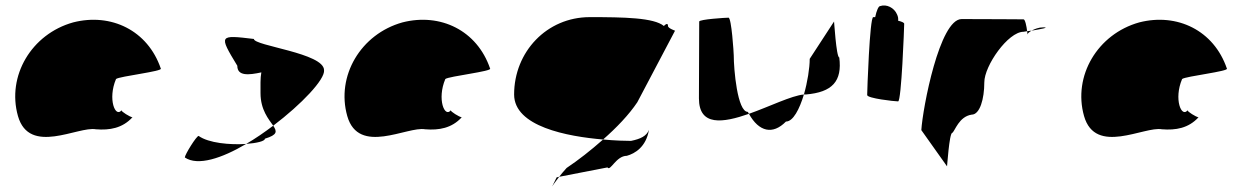

<svg xmlns="http://www.w3.org/2000/svg" viewBox="-20 -616 4522 695"><path d="M45 -196C86 -52 263 -160 327 -148C377 -144 423 -152 459 -191C451 -193 418 -212 420 -217C398 -188 369 -257 400 -330C412 -340 572 -358 562 -368C515 -506 382 -570 245 -535C94 -493 4 -341 45 -196ZM420 -218C420 -218 420 -217 420 -217C420 -217 420 -218 420 -218ZM460 -192C460 -192 459 -191 459 -191C461 -191 461 -191 460 -190Z M649 -46C696 -14 783 -43 871 -95C813 -91 735 -98 699 -124C691 -124 649 -56 649 -46ZM839 -378C839 -340 880 -344 926 -354C922 -333 923 -306 923 -279C923 -218 953 -184 969 -161C1072 -239 1157 -329 1153 -362C1153 -424 899 -450 899 -475C773 -490 771 -490 839 -378ZM871 -95C910 -98 939 -105 939 -114C985 -128 983 -140 969 -161C937 -137 904 -114 871 -95Z M1237 -196C1278 -52 1455 -160 1519 -148C1569 -144 1615 -152 1651 -191C1643 -193 1610 -212 1612 -217C1590 -188 1561 -257 1592 -330C1604 -340 1764 -358 1754 -368C1707 -506 1574 -570 1437 -535C1286 -493 1196 -341 1237 -196ZM1612 -218C1612 -218 1612 -217 1612 -217C1612 -217 1612 -218 1612 -218ZM1652 -192C1652 -192 1651 -191 1651 -191C1653 -191 1653 -191 1652 -190Z M1841 -274C1841 -158 2033 -122 2163 -111C2212 -154 2257 -201 2287 -246L2423 -504C2430 -504 2398 -512 2398 -522C2398 -533 2391 -530 2383 -522C2347 -552 2239 -554 2115 -554C1959 -554 1841 -428 1841 -274ZM1995 26C1971 76 1974 62 2004 24ZM2004 24 2179 -10C2189 6 2210 -52 2249 -52C2278 -60 2319 -84 2329 -146C2321 -124 2299 -113 2264 -106C2245 -106 2207 -107 2163 -111C2119 -72 2073 -36 2031 -8C2020 4 2011 15 2004 24Z M2510 -260C2510 -158 2597 -171 2691 -204C2690 -206 2688 -209 2687 -211C2649 -211 2636 -366 2636 -416C2636 -424 2628 -552 2617 -552C2607 -552 2511 -546 2511 -538C2511 -538 2510 -340 2510 -260ZM2691 -204C2727 -139 2777 -127 2825 -176C2851 -176 2874 -221 2890 -274C2845 -270 2765 -230 2691 -204ZM2890 -274H2897C2993 -282 3029 -322 3018 -408C3007 -408 2999 -546 2999 -538L2911 -403C2911 -370 2903 -319 2890 -274Z M3119 -272C3119 -260 3218 -249 3231 -249C3243 -249 3253 -518 3253 -530C3253 -534 3244 -538 3231 -541C3232 -548 3231 -556 3227 -564C3217 -588 3189 -602 3166 -594C3160 -594 3153 -578 3148 -554H3141C3128 -554 3119 -284 3119 -272Z M3315 -145 3408 -14C3408 -6 3416 -135 3427 -135C3437 -142 3451 -194 3497 -201C3527 -201 3543 -258 3543 -318C3543 -378 3629 -501 3685 -501C3685 -501 3690 -502 3698 -503C3696 -520 3691 -546 3685 -546C3685 -546 3543 -547 3461 -547C3381 -547 3320 -225 3315 -145ZM3698 -503C3699 -498 3699 -494 3699 -491C3699 -494 3705 -500 3714 -505C3708 -504 3703 -504 3698 -503ZM3714 -505C3744 -510 3783 -517 3756 -517C3740 -517 3725 -511 3714 -505Z M3904 -196C3945 -52 4122 -160 4186 -148C4236 -144 4282 -152 4318 -191C4310 -193 4277 -212 4279 -217C4257 -188 4228 -257 4259 -330C4271 -340 4431 -358 4421 -368C4374 -506 4241 -570 4104 -535C3953 -493 3863 -341 3904 -196ZM4279 -218C4279 -218 4279 -217 4279 -217C4279 -217 4279 -218 4279 -218ZM4319 -192C4319 -192 4318 -191 4318 -191C4320 -191 4320 -191 4319 -190Z"/></svg>

Font: Ampere
Style: Regular
Weight: 400
Version: Version 1